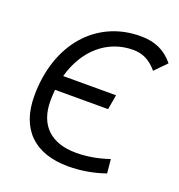

<svg xmlns="http://www.w3.org/2000/svg" viewBox="-129 -811 868 930"><g transform="rotate(20 305.0 -346.5)"><path d="M323.7 9.8C386.7 9.8 449.7 -0.5 513.2 -22.5L506.3 -94.2C448.7 -74.7 392.6 -64.9 336.9 -64.9C207 -64.9 134.8 -134.3 134.8 -258.8C134.8 -278.8 135.7 -298.3 137.7 -316.9H411.1L424.3 -393.1H151.9C190.9 -535.6 293.9 -628.4 428.2 -628.4C477.5 -628.4 516.1 -608.9 552.2 -565.9L610.4 -625.5C566.4 -679.2 513.2 -703.1 439.5 -703.1C210 -703.1 53.2 -520.5 53.2 -255.4C53.2 -84.5 149.4 9.8 323.7 9.8Z"/></g></svg>

Font: Cascadia Code SemiLight
Style: Italic
Weight: 350
Italic angle: -10°
Monospace: yes
Designer: Aaron Bell
Foundry: Saja Typeworks
Version: Version 2404.023